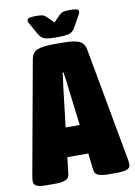

<svg xmlns="http://www.w3.org/2000/svg" viewBox="-100 -920 690 982"><g transform="rotate(-10 245.0 -429.0)"><path d="M56 2Q26 2 10 -5Q-6 -12 -6 -30Q-6 -42 -3 -58L103 -644Q109 -679 135.5 -690.5Q162 -702 220 -702H269Q327 -702 353.5 -690.5Q380 -679 386 -644L493 -58Q496 -42 496 -30Q496 -12 479 -5Q462 2 424 2H379Q354 2 333 -4.5Q312 -11 309 -34L299 -121H190L180 -34Q177 -11 156.5 -4.5Q136 2 112 2ZM233 -485 208 -272H281L255 -485Q254 -499 251 -516Q248 -533 246 -551H241Q240 -533 237.5 -516Q235 -499 233 -485ZM334 -860Q354 -860 366.5 -857.5Q379 -855 379 -844Q379 -840 376.5 -834.5Q374 -829 370 -822L341 -770Q327 -745 307 -739.5Q287 -734 245 -734Q203 -734 183 -739.5Q163 -745 149 -770L120 -822Q116 -829 113.5 -834.5Q111 -840 111 -844Q111 -854 123 -857Q135 -860 156 -860Q176 -860 188 -858Q200 -856 213 -843L245 -811L277 -843Q290 -856 302 -858Q314 -860 334 -860Z"/></g></svg>

Font: Asap Condensed Black
Style: Regular
Weight: 900
Width: 3
Designer: Pablo Cosgaya
Foundry: Omnibus-Type
Version: Version 3.001; ttfautohint (v1.8.4.7-5d5b)